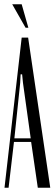

<svg xmlns="http://www.w3.org/2000/svg" viewBox="-20 -874 255 894"><path d="M81 -699H111L214 0H156L125 -213H45L20 0H1ZM74 -488 47 -230H123L87 -488L83 -528H76ZM99 -745 37 -854H81L112 -745Z"/></svg>

Font: Moniqa Cond Heading
Style: Regular
Weight: 400
Width: 3
Designer: Rajesh Rajput
Foundry: Rajesh Rajput
Version: Version 1.000